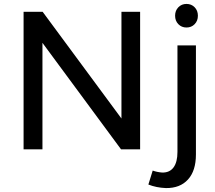

<svg xmlns="http://www.w3.org/2000/svg" viewBox="-20 -760 1096 977"><path d="M970.5 -637Q954 -620 929 -620Q904 -620 887.5 -637Q871 -654 871 -680Q871 -706 887.5 -723Q904 -740 929 -740Q954 -740 970.5 -723Q987 -706 987 -680Q987 -654 970.5 -637ZM598 -157V-700H693V0H596L196 -542V0H100V-700H197ZM883 13V-529H977V26Q977 109 936.5 153.5Q896 198 824 197Q775 195 735 179L757 108Q779 116 805 118Q843 119 863 92Q883 65 883 13Z"/></svg>

Font: Montserrat arm
Style: Regular
Weight: 400
Designer: Julieta Ulanovsky
Foundry: Julieta Ulanovsky
Version: Version 6.000;PS 006.000;hotconv 1.0.88;makeotf.lib2.5.64775